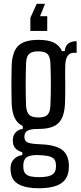

<svg xmlns="http://www.w3.org/2000/svg" viewBox="-20 -815 421 1002"><path d="M183 167.5Q116 167.5 78.2 147.2Q40.5 127 36 82Q36 77.5 35.2 71.2Q34.5 65 35 58Q37 30 54.5 13.8Q72 -2.5 96.5 -6V-20.5Q74 -27 61.5 -39.8Q49 -52.5 47.5 -72.5Q47 -77 47 -81.5Q47 -86 47.5 -91Q49 -112 63.8 -126Q78.5 -140 99 -142.5V-157Q71 -170.5 57.2 -198.5Q43.5 -226.5 41 -271Q40.5 -301.5 40 -325.8Q39.5 -350 39.5 -372Q39.5 -394 40 -419.2Q40.5 -444.5 41 -477.5Q43.5 -523 57.8 -551.8Q72 -580.5 101.8 -593.8Q131.5 -607 180.5 -607Q231 -607 260.2 -593Q289.5 -579 303.5 -548H318Q320 -574.5 335.8 -587.2Q351.5 -600 380 -600V-539.5H364Q344.5 -539.5 333 -523.2Q321.5 -507 320.5 -473L320 -420.5Q320.5 -400.5 320.5 -382.8Q320.5 -365 320.5 -348Q320.5 -331 320.2 -312.5Q320 -294 319 -271Q316.5 -224.5 302 -196Q287.5 -167.5 258 -154.8Q228.5 -142 180 -142Q141 -142.5 124.2 -133.2Q107.5 -124 107.5 -103.5V-98.5Q108 -85.5 114.8 -78.2Q121.5 -71 138 -67.2Q154.5 -63.5 184 -62.5Q258 -60.5 296 -38.5Q334 -16.5 339 37.5Q339.5 44.5 339.5 51.5Q339.5 58.5 339 67Q336 104.5 316.5 126.5Q297 148.5 262.8 158Q228.5 167.5 183 167.5ZM184.5 109.5Q210 109.5 229 105.5Q248 101.5 259 91.2Q270 81 271.5 62.5Q272.5 56 272.2 50.8Q272 45.5 271.5 39.5Q269.5 20.5 258.5 11.5Q247.5 2.5 228.8 -1Q210 -4.5 184.5 -5.5Q146.5 -7.5 125.5 2.2Q104.5 12 102 40.5Q101.5 45.5 101.5 51.5Q101.5 57.5 102 62.5Q103.5 82 113.8 92.2Q124 102.5 141.8 106Q159.5 109.5 184.5 109.5ZM180 -202Q214 -202 227.8 -215.8Q241.5 -229.5 243 -262.5Q244 -287 244.8 -314.8Q245.5 -342.5 245.5 -371.8Q245.5 -401 244.8 -430.2Q244 -459.5 243 -486Q241.5 -520 227.5 -533.5Q213.5 -547 180 -547Q146.5 -547 132 -533.5Q117.5 -520 116 -485.5Q115 -456 114.5 -426.8Q114 -397.5 114 -369.2Q114 -341 114.5 -314.5Q115 -288 116 -263.5Q118 -230.5 132 -216.2Q146 -202 180 -202ZM215 -795 189 -730.5H226.5V-653.5H138.5V-722L171.5 -795Z"/></svg>

Font: Big Shoulders Display Thin Medium
Style: Regular
Weight: 500
Version: Version 2.002